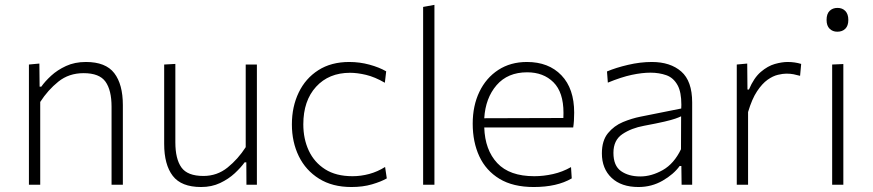

<svg xmlns="http://www.w3.org/2000/svg" viewBox="-20 -760 3590 790"><path d="M99 0V-494.5L142 -498.5L143 -403.5H150Q165 -425 190.5 -448.5Q216 -472 251.8 -488.5Q287.5 -505 333.5 -505Q415 -505 450.2 -459Q485.5 -413 485.5 -327.5V0H439V-321Q439 -389 414 -424Q389 -459 324 -459Q263.5 -459 220.2 -424.2Q177 -389.5 145.5 -340.5V0Z M807.5 9.5Q726 9.5 690.8 -36.5Q655.5 -82.5 655.5 -168V-494.5L701.5 -497V-174.5Q701.5 -106 726.5 -71Q751.5 -36 817 -36Q873.5 -36 916.5 -70.8Q959.5 -105.5 991 -154.5V-494.5H1037V0H994L993.5 -92H986.5Q971 -70.5 945.8 -47Q920.5 -23.5 885.8 -7Q851 9.5 807.5 9.5Z M1426 9.5Q1347.5 9.5 1292.8 -24.8Q1238 -59 1209.5 -117.2Q1181 -175.5 1181 -248Q1181 -321 1209 -379.2Q1237 -437.5 1289.8 -471.2Q1342.5 -505 1417 -505Q1460 -505 1500.2 -494Q1540.5 -483 1569 -466.5L1563.5 -419.5Q1522 -443.5 1486 -452Q1450 -460.5 1420.5 -460.5Q1333 -460.5 1280.5 -403Q1228 -345.5 1228 -248.5Q1228 -188.5 1250.5 -140.2Q1273 -92 1317.8 -63.5Q1362.5 -35 1430.5 -35Q1465 -35 1499.2 -44.2Q1533.5 -53.5 1564.5 -73L1571.5 -26Q1548 -12.5 1510.5 -1.5Q1473 9.5 1426 9.5Z M1721 0V-731.5L1767.5 -740V0Z M2176 9.5Q2091 9.5 2035.2 -24.2Q1979.5 -58 1952.2 -116.8Q1925 -175.5 1925 -251Q1925 -325 1952.5 -382.2Q1980 -439.5 2030.2 -472.2Q2080.5 -505 2148 -505Q2237.5 -505 2290 -450.2Q2342.5 -395.5 2342.5 -296.5Q2342.5 -261 2338.5 -235.5H1972.5Q1975.5 -143 2026 -89Q2076.5 -35 2178.5 -35Q2216.5 -35 2255.5 -43.8Q2294.5 -52.5 2329.5 -72.5L2332.5 -26Q2272 9.5 2176 9.5ZM2149 -462.5Q2069 -462.5 2023.2 -409.5Q1977.5 -356.5 1972.5 -273.5L2298 -274.5Q2298.5 -283.5 2298.5 -295.5Q2298.5 -380.5 2257.2 -421.5Q2216 -462.5 2149 -462.5Z M2607 9.5Q2536.5 9.5 2496.5 -28.2Q2456.5 -66 2456.5 -129Q2456.5 -181.5 2481.5 -212Q2506.5 -242.5 2543.2 -257.8Q2580 -273 2615.5 -280L2783 -313.5Q2783.5 -321.5 2783.5 -329Q2783.5 -380.5 2768.5 -408.5Q2751.5 -440 2721.8 -450.5Q2692 -461 2656.5 -461Q2622 -461 2579.5 -452Q2537 -443 2481 -420L2477.5 -466Q2514 -481.5 2564.2 -493.2Q2614.5 -505 2662 -505Q2738 -505 2783 -465.8Q2828 -426.5 2828 -338.5V0H2784.5L2783.5 -77H2776.5Q2752 -43 2706.8 -16.8Q2661.5 9.5 2607 9.5ZM2614.5 -34Q2660.5 -34 2707 -60.2Q2753.5 -86.5 2782 -146L2782.5 -281.5Q2773.5 -277 2758.5 -271.8Q2743.5 -266.5 2713.5 -259.5Q2683.5 -252.5 2630 -242.5Q2578 -233 2541 -208.2Q2504 -183.5 2504 -131Q2504 -78 2535.2 -56Q2566.5 -34 2614.5 -34Z M3011.5 0V-494.5L3054.5 -498.5L3055.5 -391.5H3061.5Q3082 -440 3110.5 -464.2Q3139 -488.5 3168.2 -496.8Q3197.5 -505 3221 -505Q3250 -505 3276.5 -497L3272 -448Q3257.5 -452 3245 -454.5Q3232.5 -457 3215.5 -457Q3201 -457 3180.8 -452.2Q3160.5 -447.5 3138.2 -431.8Q3116 -416 3095 -384.5Q3074 -353 3058 -299V0Z M3404 0V-494.5L3450 -496.5V0ZM3425 -629.5Q3406 -629.5 3393.5 -641.8Q3381 -654 3381 -678Q3381 -703 3393.5 -715.2Q3406 -727.5 3426 -727.5Q3446 -727.5 3458.2 -714.8Q3470.5 -702 3470.5 -678Q3470.5 -654 3458.2 -641.8Q3446 -629.5 3425 -629.5Z"/></svg>

Font: Heraclito ExtraLight
Style: Regular
Weight: 200
Designer: Kostas Bartsokas (font) & Cristiano Sobral (main changes)
Foundry: Kostas Bartsokas (font) & Cristiano Sobral (main changes)
Version: Version 1.00;July 8, 2020;FontCreator 13.0.0.2655 64-bit